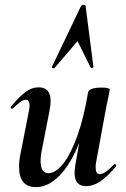

<svg xmlns="http://www.w3.org/2000/svg" viewBox="-20 -752 516 785"><path d="M58 -69Q58 -95 63 -119L98 -297Q101 -312 101 -321Q101 -344 85 -344Q75 -344 63.5 -335.5Q52 -327 33 -309Q31 -307 29 -307Q26 -307 24 -310.5Q22 -314 25 -317Q59 -357 84.5 -376Q110 -395 138 -395Q187 -395 187 -338Q187 -324 182 -297L151 -138Q146 -116 146 -93Q146 -44 178 -44Q207 -44 238 -82.5Q269 -121 296 -196Q323 -271 340 -374L358 -373Q339 -255 304 -168Q269 -81 223.5 -34Q178 13 127 13Q58 13 58 -69ZM285 -44Q285 -59 288 -77L340 -374Q345 -394 396 -394Q413 -394 421 -391.5Q429 -389 429 -386L425 -365Q415 -318 414 -312L373 -89Q371 -80 371 -67Q371 -40 388 -40Q409 -40 446 -80Q447 -81 449 -81Q452 -81 454 -77.5Q456 -74 454 -71Q418 -29 389.5 -10Q361 9 332 9Q285 9 285 -44ZM350 -477 297 -584 203 -474Q202 -473 199 -473Q196 -473 193.5 -474.5Q191 -476 192 -478L311 -727Q314 -732 322 -732Q330 -732 330 -727L362 -478Q362 -475 356.5 -474.5Q351 -474 350 -477Z"/></svg>

Font: Cormorant Infant
Style: Bold Italic
Weight: 700
Italic angle: -10°
Designer: Christian Thalmann (Catharsis Fonts)
Foundry: Catharsis Fonts
Version: Version 4.000